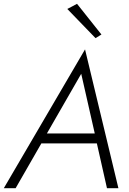

<svg xmlns="http://www.w3.org/2000/svg" viewBox="-40 -987 677 1007"><path d="M313 -940 364 -967 492 -806 461 -787ZM521 0 468 -235H177L42 0H-20L406 -728L581 0ZM386 -600 206 -287H457Z"/></svg>

Font: Jost* Light
Style: Italic
Weight: 300
Italic angle: -10°
Version: Version 3.7